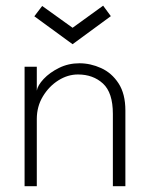

<svg xmlns="http://www.w3.org/2000/svg" viewBox="-20 -640 523 660"><path d="M253 -422.5Q291 -422.5 327.5 -406Q364 -389.5 387.5 -353.5Q411 -317.5 411 -260V0H368V-248.5Q368 -321.5 334 -352.8Q300 -384 248 -384Q213 -384 180.8 -363.8Q148.5 -343.5 127.5 -308.8Q106.5 -274 106.5 -231V0H64.5V-410.5H106.5V-328.5Q109.5 -346.5 130 -368.5Q150.5 -390.5 182.8 -406.5Q215 -422.5 253 -422.5ZM229.5 -488 98 -584 125 -619.5 229.5 -544.5 334.5 -620.5 361 -584.5Z"/></svg>

Font: League Spartan Thin ExtraLight
Style: Regular
Weight: 250
Version: Version 2.002